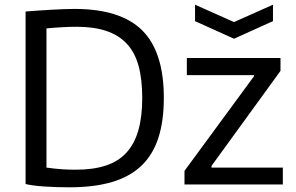

<svg xmlns="http://www.w3.org/2000/svg" viewBox="-20 -787 1261 818"><path d="M303 -64Q377 -64 430.5 -81.5Q484 -99 518.5 -136.5Q553 -174 569.5 -232Q586 -290 586 -370Q586 -450 570 -507.5Q554 -565 519.5 -601.5Q485 -638 432 -655.5Q379 -673 306 -673Q280 -673 244 -671Q208 -669 178 -666V-73Q214 -68 242 -66Q270 -64 303 -64ZM276 11Q218 11 167.5 7.5Q117 4 89 -3V-738Q115 -740 143.5 -742Q172 -744 199.5 -745.5Q227 -747 252 -748Q277 -749 297 -749Q494 -749 586 -657.5Q678 -566 678 -370Q678 -271 654.5 -199Q631 -127 582 -80.5Q533 -34 457 -11.5Q381 11 276 11ZM766 -59 1062 -462V-467H776V-540H1175V-485L881 -80V-73H1185V-1H766ZM811 -767 977 -693 1143 -767V-697L977 -622L811 -697Z"/></svg>

Font: EncodeSans
Style: Regular
Weight: 400
Designer: Pablo Impallari, Andres Torresi
Foundry: Pablo Impallari, Andres Torresi
Version: Version 1.000; ttfautohint (v1.4.1)